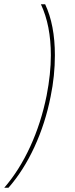

<svg xmlns="http://www.w3.org/2000/svg" viewBox="-56 -762 352 906"><path d="M164 -311Q184 -414 184 -501Q184 -642 137 -742H157Q203 -644 203 -501Q203 -404 183 -307Q158 -180 106.5 -68.5Q55 43 -16 124H-36Q35 42 86.5 -70Q138 -182 164 -311Z"/></svg>

Font: TypoPRO Montserrat Alternates
Style: Italic
Weight: 250
Italic angle: -11.3°
Designer: Julieta Ulanovsky
Foundry: Julieta Ulanovsky
Version: Version 6.001